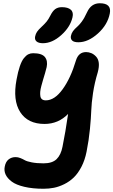

<svg xmlns="http://www.w3.org/2000/svg" viewBox="-20 -869 693 1173"><path d="M459 -610.8Q432.1 -610.8 421.1 -621.1Q410.2 -631.3 413.1 -648.9Q416.5 -665.5 425.8 -678.5Q435.1 -691.4 454.1 -708Q467.8 -720.7 478.8 -735.8Q489.7 -751 494.9 -760.7Q500 -770.5 512.2 -794.9Q537.1 -849.1 589.8 -849.1Q662.6 -849.1 650.9 -787.1Q637.7 -717.8 578.1 -664.3Q518.6 -610.8 459 -610.8ZM242.2 -605Q215.3 -605 202.9 -616.2Q190.4 -627.4 194.8 -647Q197.8 -662.1 206.3 -674.8Q214.8 -687.5 232.9 -704.1Q253.4 -723.1 264.9 -737.3Q276.4 -751.5 287.1 -772.9Q301.3 -801.8 317.6 -813.5Q334 -825.2 357.9 -825.2Q395 -825.2 412.6 -809.6Q430.2 -793.9 422.9 -763.2Q409.2 -703.6 354 -654.3Q298.8 -605 242.2 -605ZM246.1 284.2Q178.7 284.2 128.4 272.2Q78.1 260.3 51.8 240.5Q25.4 220.7 14.6 197.8Q3.9 174.8 8.8 149.9Q14.2 119.6 32.2 105.2Q50.3 90.8 75.2 90.8Q89.8 90.8 104.5 96.7Q119.1 102.5 131.8 109.9Q144.5 117.2 174.3 123Q204.1 128.9 246.1 128.9Q299.3 128.9 325.7 103.3Q352.1 77.6 361.8 27.8Q379.9 -61 396 -172.9Q336.4 -111.8 252 -111.8Q149.9 -111.8 103.5 -184.1Q57.1 -256.3 81.1 -382.8Q89.8 -431.2 101.1 -463.9Q112.3 -496.6 125.7 -513.4Q139.2 -530.3 152.6 -537.1Q166 -543.9 182.1 -543.9Q235.4 -543.9 254.2 -520.8Q272.9 -497.6 265.1 -459Q261.7 -443.4 254.9 -420.9Q248 -398.4 242.9 -380.9Q237.8 -363.3 232.4 -343.3Q227.1 -323.2 225.8 -308.6Q224.6 -293.9 226.6 -281.5Q228.5 -269 236.8 -262.5Q245.1 -255.9 259.8 -255.9Q313.5 -255.9 362.5 -323.5Q411.6 -391.1 443.8 -499Q459.5 -550.8 505.9 -550.8Q522 -550.8 537.6 -544.4Q553.2 -538.1 566.9 -523.4Q580.6 -508.8 583.5 -484.9Q586.4 -460.9 577.1 -426.8Q557.6 -362.3 548.3 -300.5Q539.1 -238.8 537.6 -194.6Q536.1 -150.4 529.5 -81.3Q522.9 -12.2 508.8 58.1Q498.5 109.9 477.5 150.1Q456.5 190.4 430.7 215.3Q404.8 240.2 372.6 256.1Q340.3 272 309.8 278.1Q279.3 284.2 246.1 284.2Z"/></svg>

Font: Shantell Sans Irregular Bouncy
Style: Bold Italic
Weight: 700
Italic angle: -11.31°
Designer: Stephen Nixon, Anya Danilova, Shantell Martin
Foundry: Arrow Type
Version: Version 1.006;[9816181b4]